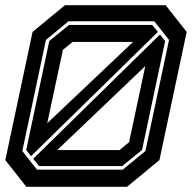

<svg xmlns="http://www.w3.org/2000/svg" viewBox="-28 -720 739 740"><path d="M73.5 0 -7.5 -103 97.5 -597 222.5 -700H610.5L691.5 -597L586.5 -103L461.5 0ZM114.5 -66H445L532.5 -138L623.5 -566L566.5 -638H236L149 -566L58 -138ZM73 -142 162 -562 238 -624H558.5L580.5 -597L91.5 -118ZM122.5 -80 100 -108 588.5 -587 608.5 -562 519.5 -142 443 -80ZM154 -245 485 -558.5H252L214.5 -528ZM192.5 -141.5H432.5L469.5 -172L532 -465.5Z"/></svg>

Font: Tourney Expanded Regular
Style: Bold Italic
Weight: 700
Width: 7
Italic angle: -12°
Designer: Tyler Finck
Foundry: Etcetera Type Co
Version: Version 1.010; ttfautohint (v1.8.3)